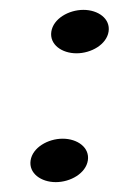

<svg xmlns="http://www.w3.org/2000/svg" viewBox="-20 -358 240 389"><path d="M42 -33C38 -7 63 11 93 11C123 11 154 -7 158 -33C162 -59 137 -77 107 -77C77 -77 46 -59 42 -33ZM84 -294C80 -268 105 -250 135 -250C165 -250 196 -268 200 -294C204 -320 179 -338 149 -338C119 -338 88 -320 84 -294Z"/></svg>

Font: Charger Sport
Style: DfBdExtObl
Weight: 400
Designer: Jasper
Foundry: Cannot Into Space Fonts
Version: Version 1.1